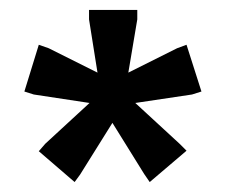

<svg xmlns="http://www.w3.org/2000/svg" viewBox="-20 -732 455 386"><path d="M130 -366 58 -428 71 -443 160 -525 48 -542 29 -548 58 -642 78 -635 176 -586 159 -693V-712H256V-693L238 -586L336 -635L355 -642L385 -548L366 -542L252 -525L341 -443L355 -429L281 -366L270 -382L206 -485L141 -381Z"/></svg>

Font: Ruda SemiBold
Style: Regular
Weight: 600
Designer: Mariela Monsalve and Angelina Sanchez
Foundry: Mariela Monsalve and Angelina Sanchez
Version: Version 2.001